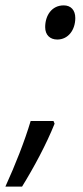

<svg xmlns="http://www.w3.org/2000/svg" viewBox="-70 -563 310 714"><path d="M143 -416C184 -416 210 -452 210 -496C210 -525 194 -543 167 -543C122 -543 98 -505 98 -462C98 -433 116 -416 143 -416ZM-50 131H12C57 58 102 -26 133 -103L129 -113H44C22 -39 -13 50 -50 131Z"/></svg>

Font: Noto Sans Condensed
Style: Italic
Weight: 400
Width: 3
Italic angle: -12°
Designer: Monotype Design Team
Foundry: Monotype Imaging Inc.
Version: Version 2.013